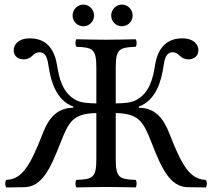

<svg xmlns="http://www.w3.org/2000/svg" viewBox="-20 -819 929 841"><path d="M298 -751C298 -725 319 -704 345 -704C371 -704 392 -725 392 -751C392 -777 371 -799 345 -799C319 -799 298 -777 298 -751ZM467 -751C467 -725 488 -704 514 -704C540 -704 561 -725 561 -751C561 -777 540 -799 514 -799C488 -799 467 -777 467 -751ZM487 -122V-323.8C589.4 -321.3 607.5 -287.1 645 -191C688 -81 725 0 803 1L882 2C887.5 -8.2 887.8 -21.2 882 -31C816.2 -33.9 780.6 -81.9 722 -234C695 -304 657 -347 588 -347V-352C664 -380 687 -466 696 -528C700.2 -557.1 706 -590 736 -590C749 -590 757 -585 768 -574C778 -564 792 -559 805 -559C826 -559 849 -570 849 -599C849 -622 831 -651 778 -651C699 -651 669 -595 659 -533C650 -477 636 -413 577 -381C555.8 -368.7 519.9 -366.5 487 -366.1V-523C487 -606 504 -611 574 -614C580 -620 580 -641 574 -647C530 -646 482.5 -645 444 -645C410.5 -645 362 -646 315 -647C309 -641 309 -620 315 -614C385 -611 402 -606 402 -523V-366.1C369.1 -366.5 333.2 -368.7 312 -381C253 -413 239 -477 230 -533C220 -595 190 -651 111 -651C58 -651 40 -622 40 -599C40 -570 63 -559 84 -559C97 -559 111 -564 121 -574C132 -585 140 -590 153 -590C183 -590 188.8 -557.1 193 -528C202 -466 225 -380 301 -352V-347C232 -347 194 -304 167 -234C108.4 -81.9 72.8 -33.9 7 -31C1.2 -21.2 1.5 -8.2 7 2L86 1C164 0 201 -81 244 -191C281.5 -287.1 299.6 -321.3 402 -323.8V-122C402 -39 385 -34 315 -31C309 -25 309 -4 315 2C360 1 408.7 0 445 0C480.6 0 529 1 574 2C580 -4 580 -25 574 -31C504 -34 487 -39 487 -122Z"/></svg>

Font: Libertinus Serif
Style: Regular
Weight: 400
Designer: Philipp H. Poll
Foundry: Khaled Hosny
Version: Version 6.2